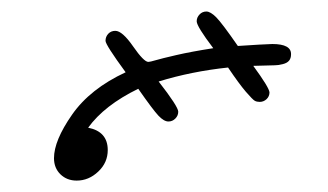

<svg xmlns="http://www.w3.org/2000/svg" viewBox="-20 -213 572 335"><path d="M74.2 63Q74.2 32.2 105.7 -12.9Q137.2 -58.1 199.2 -86.9Q164.1 -134.8 164.1 -141.8Q164.1 -148.9 168.9 -154.1Q173.8 -159.2 181.2 -159.2Q193.4 -159.2 212.2 -132.1Q231 -105 238.8 -105Q241.7 -105 251.5 -107.9Q261.2 -110.8 287.6 -116.9Q314 -123 352.1 -128.9Q323.2 -167 323.2 -175.8Q323.2 -182.6 328.1 -187.7Q333 -192.9 340.1 -192.9Q347.2 -192.9 357.2 -182.9Q367.2 -172.9 395 -132.8Q438 -135.7 455.1 -136.2Q488.3 -136.2 487.8 -118.2Q487.8 -111.3 484.4 -107.2Q481 -103 473.4 -101.1Q465.8 -99.1 459.5 -99.1Q453.1 -99.1 441.2 -98.6Q429.2 -98.1 421.9 -98.1Q449.7 -60.1 450.2 -51.8Q450.2 -44.9 445.1 -40Q439.9 -35.2 433.1 -35.2Q428.2 -35.2 424.6 -37.1Q420.9 -39.1 408.9 -53Q397 -66.9 377.9 -95.2Q314 -88.4 256.8 -70.8Q291 -26.9 291 -18.1Q291 -11.2 285.9 -6.1Q280.8 -1 273.9 -1Q266.1 -1 256.6 -11Q247.1 -21 221.2 -58.1Q162.1 -29.3 133.8 9.8Q168 16.6 168 48.8Q168 70.8 151.4 86.4Q134.8 102.1 113.8 102.1Q96.7 102.1 85.4 91.1Q74.2 80.1 74.2 63Z"/></svg>

Font: CMU Serif
Style: BoldItalic
Weight: 700
Italic angle: -14.04°
Version: Version 0.7.0